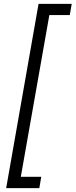

<svg xmlns="http://www.w3.org/2000/svg" viewBox="-20 -831 392 996"><path d="M12 145 180 -811H352L342 -753H236L88 86H194L184 145Z"/></svg>

Font: DM Sans 10pt Light
Style: Italic
Weight: 300
Italic angle: -10°
Version: Version 4.004;gftools[0.9.30]